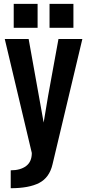

<svg xmlns="http://www.w3.org/2000/svg" viewBox="-20 -829 451 1005"><path d="M51.8 -808.6H176.8V-683.6H51.8ZM239.3 -808.6H364.3V-683.6H239.3ZM36.1 62.5Q86.9 62.5 116.7 40Q146.5 17.6 146.5 -28.3L4.9 -625H129.9Q202.6 -223.1 208.5 -187.5Q218.8 -253.4 231.7 -326.4Q244.6 -399.4 261 -487.5Q277.3 -575.7 286.1 -625H411.1L254.9 31.2Q238.8 100.6 185.3 128.4Q131.8 156.2 36.1 156.2Z"/></svg>

Font: OswaldRegular
Style: Regular
Weight: 400
Designer: vernon adams
Foundry: vernon adams
Version: Version 1.000